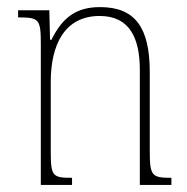

<svg xmlns="http://www.w3.org/2000/svg" viewBox="-20 -521 528 541"><path d="M463 -20C408 -20 402 -25 402 -95V-318C402 -443 361 -501 262 -501C197 -501 157 -474 125 -409H121L119 -492H31V-472C90 -472 95 -467 95 -398V0H183V-20C128 -20 123 -24 123 -95V-290C123 -395 162 -476 261 -476C345 -476 374 -414 374 -324V0H463Z"/></svg>

Font: Noto Serif Armenian SemiCondensed Thin
Style: Regular
Weight: 100
Width: 4
Designer: Monotype Design Team
Foundry: Monotype Imaging Inc.
Version: Version 2.008